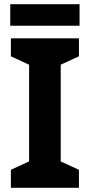

<svg xmlns="http://www.w3.org/2000/svg" viewBox="-20 -897 429 917"><path d="M357 0H32V-86L119 -126V-588L32 -628V-714H357V-628L270 -588V-126L357 -86ZM360 -877V-774H29V-877Z"/></svg>

Font: Noto Sans Armenian
Style: Regular
Weight: 400
Designer: Monotype Design Team
Foundry: Monotype Imaging Inc.
Version: Version 2.007